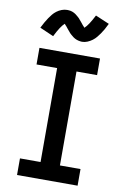

<svg xmlns="http://www.w3.org/2000/svg" viewBox="-104 -1034 708 1093"><g transform="rotate(10 250.0 -487.5)"><path d="M75 0V-96H194V-639H75V-735H425V-639H306V-96H425V0ZM307 -811Q302 -811 296.5 -812Q291 -813 286 -814Q281 -815 276 -817Q271 -819 266 -821.5Q261 -824 257 -827Q253 -830 249.5 -833Q246 -836 241 -840Q236 -844 232.5 -848Q229 -852 226 -856Q223 -860 219.5 -863.5Q216 -867 212.5 -872Q209 -877 205 -881.5Q201 -886 198.5 -888.5Q196 -891 193 -895Q181 -884 168.5 -865Q156 -846 140 -814L60 -849Q69 -867 77.5 -882Q86 -897 94.5 -909.5Q103 -922 112 -933Q121 -944 133.5 -953.5Q146 -963 161.5 -969Q177 -975 193 -975Q198 -975 203.5 -974.5Q209 -974 214 -973Q219 -972 224 -970Q229 -968 234 -965.5Q239 -963 243 -960Q247 -957 250.5 -954Q254 -951 259 -947Q264 -943 267.5 -939Q271 -935 274 -931Q277 -927 280.5 -923.5Q284 -920 287.5 -915Q291 -910 295 -905.5Q299 -901 301.5 -898.5Q304 -896 307 -892Q319 -903 331.5 -922Q344 -941 360 -972L440 -938Q431 -919 422.5 -904Q414 -889 405.5 -877Q397 -865 388 -854Q379 -843 366.5 -833.5Q354 -824 338.5 -817.5Q323 -811 307 -811Z"/></g></svg>

Font: Iosevka Slab
Style: Bold
Weight: 700
Monospace: yes
Designer: Belleve Invis
Foundry: Belleve Invis
Version: Version 11.1.1; ttfautohint (v1.8.3)